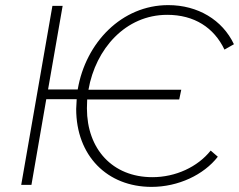

<svg xmlns="http://www.w3.org/2000/svg" viewBox="-20 -723 935 751"><path d="M63 0H103L161 -335H280L278 -297C278 -114 399 8 573 8C677 8 777 -39 832 -110L804 -134C753 -70 667 -30 576 -30C420 -30 320 -140 320 -299L321 -334H681L689 -372H326C354 -532 471 -665 634 -665C740 -665 817 -615 858 -529L895 -550C850 -645 754 -703 638 -703C456 -703 315 -556 284 -373H168L225 -700H185Z"/></svg>

Font: Fixel Display 20240404 ExLight
Style: Italic
Weight: 200
Italic angle: -10°
Designer: AlfaBravo + MacPaw
Foundry: Kyrylo Tkachov, Marchela Mozhyna, Serhii Makarenko, Maria Weinstein, Zakhar Kryvoshyya
Version: Version 1.211;Glyphs 3.2 (3225)